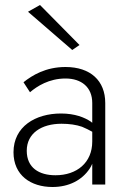

<svg xmlns="http://www.w3.org/2000/svg" viewBox="-20 -738 505 768"><path d="M92 -691 269 -538 298 -558 140 -718ZM100 -369C128 -393 176 -424 242 -424C306 -424 349 -389 349 -326V-247C347 -248 345 -250 344 -251C319 -268 280 -284 224 -284C122 -284 34 -232 34 -129C34 -37 103 10 190 10C255 10 308 -17 339 -64C343 -70 346 -76 349 -83V0H401V-326C401 -415 342 -470 242 -470C163 -470 109 -437 74 -409ZM87 -135C87 -205 146 -243 226 -243C257 -243 285 -239 308 -231C323 -225 336 -218 349 -211V-172C349 -87 287 -37 202 -37C136 -37 87 -67 87 -135Z"/></svg>

Font: Jost Light
Style: Regular
Weight: 300
Version: Version 3.710